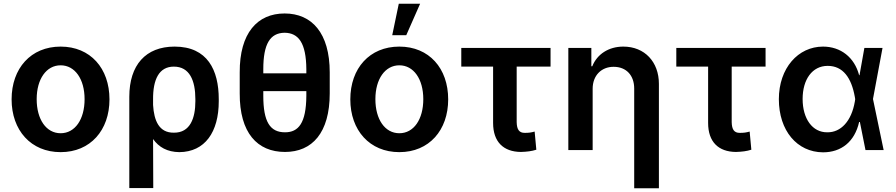

<svg xmlns="http://www.w3.org/2000/svg" viewBox="-20 -802 4786 1026"><path d="M304 11C463 11 565 -106 565 -271C565 -437 463 -553 304 -553C145 -553 42 -437 42 -271C42 -106 145 11 304 11ZM176 -272C176 -380 228 -453 304 -453C380 -453 432 -380 432 -272C432 -164 381 -90 304 -90C227 -90 176 -164 176 -272Z M671 -285V203H799L798 -59C829 -15 874 10 938 11C1075 10 1149 -96 1149 -261V-272C1149 -427 1089 -553 913 -553C758 -553 671 -454 671 -285ZM798 -241V-270C797 -378 830 -446 909 -446C993 -446 1024 -372 1024 -272V-261C1024 -172 997 -92 909 -93C830 -92 803 -157 798 -241Z M1742 -303V-415C1742 -626 1646 -730 1501 -730C1355 -730 1260 -625 1261 -415V-303C1260 -92 1355 10 1503 10C1648 10 1742 -92 1742 -303ZM1387 -290V-315H1617V-290C1616 -144 1575 -95 1503 -95C1423 -95 1387 -151 1387 -290ZM1387 -410V-432C1387 -567 1423 -626 1501 -627C1575 -626 1616 -573 1617 -432V-410Z M2114 11C2273 11 2375 -106 2375 -271C2375 -437 2273 -553 2114 -553C1955 -553 1852 -437 1852 -271C1852 -106 1955 11 2114 11ZM1986 -272C1986 -380 2038 -453 2114 -453C2190 -453 2242 -380 2242 -272C2242 -164 2191 -90 2114 -90C2037 -90 1986 -164 1986 -272ZM2076 -614H2151L2225 -782H2111Z M2922 -546H2445V-446H2615V-145C2615 -43 2671 9 2763 10C2796 9 2821 6 2846 -2L2837 -99C2819 -94 2807 -92 2784 -92C2754 -92 2742 -110 2741 -149V-446H2922Z M3147 -328C3147 -398 3193 -445 3259 -445C3327 -445 3369 -399 3369 -329V204H3501V-354C3501 -471 3425 -553 3311 -553C3233 -553 3171 -513 3145 -448H3140V-546H3017V0H3147Z M4071 -546H3594V-446H3764V-145C3764 -43 3820 9 3912 10C3945 9 3970 6 3995 -2L3986 -99C3968 -94 3956 -92 3933 -92C3903 -92 3891 -110 3890 -149V-446H4071Z M4378 12C4475 12 4547 -44 4571 -150H4575L4605 0H4702L4645 -273L4696 -546H4599L4573 -400H4571C4546 -496 4472 -553 4378 -553C4245 -553 4142 -438 4142 -272C4142 -104 4239 11 4378 12ZM4269 -273C4269 -377 4320 -450 4403 -450C4485 -450 4530 -386 4548 -284L4550 -272L4548 -259C4530 -154 4473 -94 4401 -95C4321 -94 4269 -168 4269 -273Z"/></svg>

Font: Wafeq Semi Bold
Style: Regular
Weight: 600
Designer: Rasmus Andersson & Azza Alameddine
Foundry: Google & TypeTogether
Version: Version 3.000;January 28, 2025;FontCreator 15.0.0.3014 64-bi